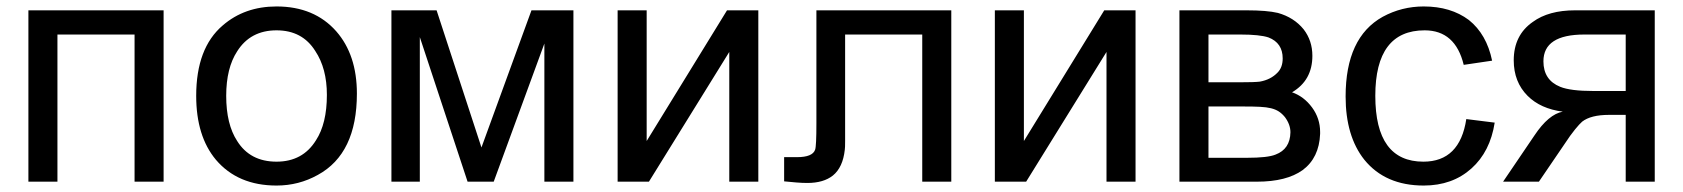

<svg xmlns="http://www.w3.org/2000/svg" viewBox="-20 -563 5216 595"><path d="M68 -531H487V0H397V-456H158V0H68Z M588 -266Q588 -414 670 -484Q738 -543 837 -543Q954 -543 1022 -466Q1086 -393 1086 -273Q1086 -87 965 -21Q906 12 837 12Q717 12 649 -68Q588 -141 588 -266ZM681 -266Q681 -178 715 -126Q755 -62 837 -62Q918 -62 959 -128Q993 -180 993 -269Q993 -351 957 -405Q917 -469 837 -469Q756 -469 715 -404Q681 -352 681 -266Z M1193 -531H1333L1472 -106L1627 -531H1757V0H1667V-428L1510 0H1429L1281 -448V0H1193Z M1894 -531H1984V-126L2233 -531H2330V0H2240V-402L1991 0H1894Z M2510 -531H2928V0H2838V-456H2599V-192Q2599 -150 2599 -127Q2599 -104 2598 -99Q2592 -44 2561 -19Q2532 4 2482 4Q2466 4 2448 2.5Q2430 1 2410 -1V-76H2450Q2498 -76 2506 -99Q2510 -110 2510 -181Z M3063 -531H3153V-126L3402 -531H3499V0H3409V-402L3160 0H3063Z M3635 -531H3843Q3875 -531 3899 -529Q3923 -527 3940 -523Q3990 -509 4020 -472Q4047 -437 4047 -390Q4047 -314 3984 -277Q4021 -264 4046 -230Q4071 -196 4071 -154V-148Q4068 -74 4017 -36Q3967 0 3875 0H3635ZM3725 -308H3821Q3844 -308 3860 -308.5Q3876 -309 3884 -310Q3918 -316 3939 -338Q3955 -354 3955 -382Q3955 -430 3911 -447Q3884 -456 3824 -456H3725ZM3725 -74H3844Q3909 -74 3933 -84Q3978 -101 3979 -153Q3979 -177 3962 -200Q3953 -211 3943 -217.5Q3933 -224 3919 -227.5Q3905 -231 3884.5 -232Q3864 -233 3834 -233H3725Z M4612 -183Q4598 -93 4540 -41Q4481 12 4392 12Q4273 12 4208 -68Q4150 -141 4150 -264Q4150 -447 4265 -511Q4324 -543 4392 -543Q4476 -543 4532 -501Q4587 -457 4604 -375L4516 -362Q4490 -469 4395 -469Q4242 -469 4242 -266Q4242 -62 4391 -62Q4504 -62 4524 -194Z M5108 -531V0H5018V-207H4966Q4910 -207 4883 -186Q4875 -179 4861 -162Q4847 -145 4828 -116L4749 0H4638L4735 -143Q4779 -209 4823 -217Q4754 -226 4714 -266Q4671 -309 4671 -376Q4671 -454 4730 -495Q4779 -531 4861 -531ZM5018 -456H4890Q4763 -456 4763 -373Q4763 -315 4815 -294Q4847 -281 4918 -281H5018Z"/></svg>

Font: MongolianScript
Style: Regular
Weight: 400
Designer: Bolorsoft LLC, NUM
Foundry: Bolorsoft LLC
Version: Version 3.2